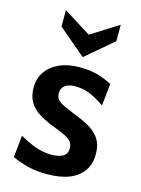

<svg xmlns="http://www.w3.org/2000/svg" viewBox="-116 -816 654 893"><g transform="rotate(15 211.5 -370.0)"><path d="M200 10Q150.5 10 110.8 0.5Q71 -9 31 -27L42 -133Q80.5 -110.5 117.8 -96.8Q155 -83 196 -83Q233 -83 252.5 -95Q272 -107 272 -133Q272 -152.5 261.8 -165Q251.5 -177.5 231 -187.5Q210.5 -197.5 180 -209Q134 -226 101.8 -246Q69.5 -266 52.8 -294.2Q36 -322.5 36 -364Q36 -407 58.5 -440Q81 -473 122.5 -491.5Q164 -510 221 -510Q268.5 -510 306.2 -499.5Q344 -489 376 -471L365 -365Q331.5 -388.5 297.5 -403.8Q263.5 -419 223 -419Q191 -419 173.5 -406Q156 -393 156 -369Q156 -340 180.5 -325.5Q205 -311 259 -290Q294 -276.5 319.8 -262Q345.5 -247.5 362.5 -230Q379.5 -212.5 387.8 -190.2Q396 -168 396 -139Q396 -91.5 373.2 -58.2Q350.5 -25 306.8 -7.5Q263 10 200 10ZM220 -559 88 -671V-750L220 -667L352 -750V-671Z"/></g></svg>

Font: Cabin Resolve
Style: Bold-Resolve
Weight: 700
Designer: Pablo Impallari
Foundry: Pablo Impallari. http://www.impallari.com Igino Marini. http://www.ikern.com
Version: Version 3.001